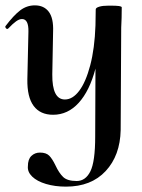

<svg xmlns="http://www.w3.org/2000/svg" viewBox="-24 -415 528 716"><path d="M430 -388Q430 -347 428 -312L426 70Q424 165 370 223Q316 281 222 281Q181 281 147.5 271Q114 261 96 243.5Q78 226 80 205Q80 179 93 166.5Q106 154 125 154Q148 154 159.5 165.5Q171 177 183 202Q196 230 211.5 245Q227 260 262 260Q295 260 313 224Q331 188 331 94L332 -159Q310 -76 269.5 -31.5Q229 13 174 13Q126 13 101.5 -20Q77 -53 78 -119L82 -297Q83 -344 58 -344Q48 -344 36 -335.5Q24 -327 7 -309Q5 -307 3 -307Q0 -307 -2.5 -310.5Q-5 -314 -4 -317Q27 -358 51.5 -376.5Q76 -395 106 -395Q140 -395 158 -371Q176 -347 174 -297L171 -138Q170 -44 218 -44Q247 -44 271.5 -76.5Q296 -109 312.5 -171.5Q329 -234 332 -320L333 -380Q333 -386 346 -390Q359 -394 382 -394Q411 -394 420 -392.5Q429 -391 430 -388Z"/></svg>

Font: Cormorant Upright
Style: Bold
Weight: 700
Designer: Christian Thalmann (Catharsis Fonts)
Foundry: Catharsis Fonts
Version: Version 3.302